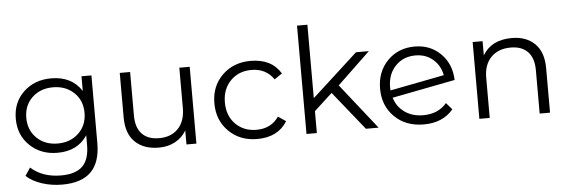

<svg xmlns="http://www.w3.org/2000/svg" viewBox="-55 -926 3886 1310"><g transform="rotate(-5 1887.5 -271.5)"><path d="M518 -526H586V-64Q586 70 520.5 134.5Q455 199 323 199Q250 199 184.5 177.5Q119 156 78 118L114 64Q194 136 321 136Q421 136 468 89.5Q515 43 515 -55V-122Q448 -20 310 -20Q196 -20 121 -92Q46 -164 46 -276Q46 -388 121 -459Q196 -530 310 -530Q451 -530 518 -425ZM174 -137Q230 -83 317 -83Q404 -83 460.5 -137Q517 -191 517 -276Q517 -361 460.5 -414.5Q404 -468 317 -468Q230 -468 174 -414.5Q118 -361 118 -276Q118 -191 174 -137Z M1188 -526H1259V0H1191V-96Q1163 -48 1114 -21.5Q1065 5 1002 5Q899 5 839.5 -52.5Q780 -110 780 -221V-526H851V-228Q851 -145 892 -102Q933 -59 1009 -59Q1092 -59 1140 -109.5Q1188 -160 1188 -250Z M1676 5Q1558 5 1481.5 -70.5Q1405 -146 1405 -263Q1405 -380 1481.5 -455Q1558 -530 1676 -530Q1819 -530 1882 -426L1829 -390Q1776 -468 1676 -468Q1589 -468 1533 -411Q1477 -354 1477 -263Q1477 -171 1533 -114.5Q1589 -58 1676 -58Q1777 -58 1829 -135L1882 -99Q1818 5 1676 5Z M2420 0 2208 -264 2084 -150V0H2013V-742H2084V-239L2398 -526H2486L2261 -311L2507 0Z M2818 -58Q2921 -58 2979 -127L3019 -81Q2947 5 2817 5Q2694 5 2617 -70.5Q2540 -146 2540 -263Q2540 -380 2613.5 -455Q2687 -530 2800 -530Q2906 -530 2977 -460Q3048 -390 3052 -279L2620 -195Q2640 -131 2692.5 -94.5Q2745 -58 2818 -58ZM2800 -469Q2716 -469 2662.5 -413Q2609 -357 2609 -268Q2609 -253 2610 -246L2981 -318Q2969 -384 2920 -426.5Q2871 -469 2800 -469Z M3465 -530Q3564 -530 3622.5 -472.5Q3681 -415 3681 -305V0H3610V-298Q3610 -380 3569 -423Q3528 -466 3452 -466Q3367 -466 3317.5 -415.5Q3268 -365 3268 -276V0H3197V-526H3265V-429Q3325 -530 3465 -530Z"/></g></svg>

Font: Montserrat Alternates
Style: Regular
Weight: 400
Designer: Julieta Ulanovsky
Foundry: Julieta Ulanovsky
Version: Version 7.200;PS 007.200;hotconv 1.0.88;makeotf.lib2.5.64775